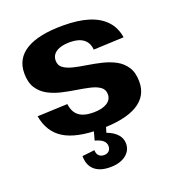

<svg xmlns="http://www.w3.org/2000/svg" viewBox="-137 -659 892 977"><g transform="rotate(-20 309.0 -171.0)"><path d="M311.5 10.1Q182.6 10.1 116.2 -30.9Q49.8 -72 34.2 -160.6L197.6 -167.3Q203.1 -123.1 230 -102.3Q257 -81.5 308.4 -81.5Q355.8 -81.5 382.2 -98Q408.6 -114.6 408.6 -143.7Q408.6 -169.9 388.9 -184Q369.1 -198.2 336.8 -205.6Q304.5 -213 265.7 -219Q226.9 -225 188.1 -234Q149.3 -243 117 -260.5Q84.7 -278.1 65 -308.6Q45.2 -339.2 45.2 -388.7Q45.2 -468.4 112.6 -509.5Q180.1 -550.6 312.5 -550.6Q394.1 -550.6 451.1 -532.6Q508 -514.5 541.2 -478.7Q574.4 -442.9 583 -388.8L418.5 -381.7Q416.1 -419.3 390.1 -439.2Q364.1 -459 316.6 -459Q269.8 -459 243.6 -442.2Q217.4 -425.4 217.4 -394.9Q217.4 -368.6 237.2 -354.5Q257 -340.4 289.3 -332.7Q321.5 -325 360.3 -319.1Q399.1 -313.1 437.9 -303.8Q476.7 -294.5 509 -277Q541.3 -259.4 561.1 -228.9Q580.9 -198.4 580.9 -148.8Q580.9 -70.6 512.6 -30.2Q444.4 10.1 311.5 10.1ZM294 209.5Q238.6 209.5 209.1 183.3Q179.6 157.2 179.6 107.9L246.8 100.3Q246.8 119.8 257.3 130.2Q267.8 140.7 285.3 140.7Q302.2 140.7 312 131Q321.7 121.3 321.7 104.9Q321.7 87.9 308.2 75.4Q294.7 62.9 264.7 55L279.1 2H344.9L334.4 38Q371.2 51.5 390.6 73.5Q409.9 95.6 409.9 122.7Q409.9 161.8 378.2 185.7Q346.4 209.5 294 209.5Z"/></g></svg>

Font: Pathway Extreme 8pt Thin
Style: Regular
Weight: 100
Designer: Eduardo Rodriguez Tunni
Foundry: Eduardo Rodriguez Tunni
Version: Version 1.000